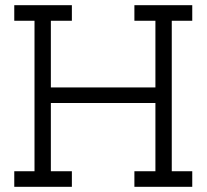

<svg xmlns="http://www.w3.org/2000/svg" viewBox="-20 -720 796 740"><path d="M257 0H35V-60H113V-640H35V-700H257V-640H176V-383H579V-640H498V-700H721V-640H642V-60H721V0H498V-60H579V-323H176V-60H257Z"/></svg>

Font: Josefin Slab SemiBold
Style: Regular
Weight: 600
Designer: Santiago Orozco
Foundry: Typemade
Version: Version 2.000